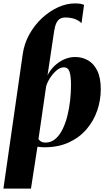

<svg xmlns="http://www.w3.org/2000/svg" viewBox="-40 -851 626 1125"><path d="M-20 254 93 -532.5Q102 -596.5 132.5 -650.8Q163 -705 206.8 -745.5Q250.5 -786 300.5 -808.5Q350.5 -831 398.5 -831Q416.5 -831 430.5 -828.8Q444.5 -826.5 452.5 -822.5L437.5 -715Q420.5 -732.5 396.2 -740.5Q372 -748.5 343.5 -748.5Q325.5 -748.5 312.5 -741.5Q299.5 -734.5 290.8 -717Q282 -699.5 277 -667L238.5 -409.5Q252 -438 276.8 -462.5Q301.5 -487 333.5 -502Q365.5 -517 400.5 -517Q441 -517 475.2 -497.8Q509.5 -478.5 530 -436.8Q550.5 -395 550.5 -328Q550.5 -264.5 529.8 -203.8Q509 -143 467.5 -94.2Q426 -45.5 364 -16.8Q302 12 219.5 12Q210.5 12 200 11Q189.5 10 179.5 8.5L141.5 254ZM226.5 -15.5Q259.5 -15.5 284.2 -36.8Q309 -58 326.5 -93.5Q344 -129 355 -173Q366 -217 371 -263.5Q376 -310 376 -352Q376 -404.5 367.5 -430.5Q359 -456.5 334 -456.5Q312 -456.5 290 -437.2Q268 -418 251.8 -391.8Q235.5 -365.5 230 -343.5L185.5 -36Q190.5 -27.5 200.8 -21.5Q211 -15.5 226.5 -15.5Z"/></svg>

Font: Merriweather 144pt Black
Style: Italic
Weight: 900
Italic angle: -7.8°
Version: Version 2.101